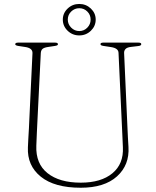

<svg xmlns="http://www.w3.org/2000/svg" viewBox="-20 -910 770 946"><path d="M581 -284 564 -649.5Q563.5 -672.5 527 -678L491 -683.5Q480.5 -685 477.8 -687.5Q475 -690 475 -692.5Q475 -700 489 -700H662Q676 -700 676 -692.5Q676 -689.5 673 -686.8Q670 -684 660 -683L626.5 -679Q606.5 -677 598.8 -668.8Q591 -660.5 591.5 -649L608 -281Q609 -257 610.2 -234Q611.5 -211 613 -186Q618.5 -97 556.5 -41Q494.5 15 378 15Q248.5 15 181 -39.5Q113.5 -94 117.5 -184Q118 -200.5 119.5 -226Q121 -251.5 122.5 -277.2Q124 -303 124.5 -321L140 -647.5Q141.5 -673 104 -678.5L71 -683.5Q55 -686 55 -692Q55 -700 69.5 -700H251.5Q265.5 -700 265.5 -692Q265.5 -689.5 262.5 -687.2Q259.5 -685 249.5 -683.5L216.5 -678.5Q198.5 -676 190.2 -669.5Q182 -663 181 -648.5L165 -326Q163 -285.5 161.5 -253.5Q160 -221.5 159 -192Q155.5 -103.5 214.2 -56.8Q273 -10 378 -10Q478 -10 533.8 -56.2Q589.5 -102.5 585.5 -184Q584 -217.5 583 -241Q582 -264.5 581 -284ZM370.5 -735.5Q337 -735.5 313.2 -758.5Q289.5 -781.5 289.5 -813.5Q289.5 -845 313.2 -867.8Q337 -890.5 370.5 -890.5Q404 -890.5 427.8 -867.8Q451.5 -845 451.5 -813.5Q451.5 -781.5 427.8 -758.5Q404 -735.5 370.5 -735.5ZM370.5 -869.5Q347.5 -869.5 330.8 -853.2Q314 -837 314 -813.5Q314 -790.5 330.8 -773.8Q347.5 -757 370.5 -757Q394 -757 410.2 -773.8Q426.5 -790.5 426.5 -813.5Q426.5 -837 410.2 -853.2Q394 -869.5 370.5 -869.5Z"/></svg>

Font: Fraunces 9pt Thin
Style: Regular
Weight: 100
Version: Version 1.000;[b76b70a41]